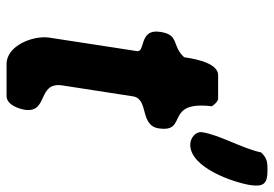

<svg xmlns="http://www.w3.org/2000/svg" viewBox="-148 -700 854 599"><g transform="rotate(90 279.5 -400.0)"><path d="M79 -473C68 -405 143 -427 139 -400L97 -127C89 -78 121 7 179 7H279C307 7 319 -32 322 -50C333 -124 234 -88 246 -167L280 -387C288 -438 371 -407 380 -468C394 -561 293 -483 311 -633C309 -638 296 -653 288 -653H214C170 -653 160 -556 158 -547C123 -508 88 -533 79 -473ZM392 -603C389 -581 412 -566 431 -566C503 -566 549 -702 557 -754C563 -795 552 -807 512 -807C487 -807 474 -807 455 -787C443 -729 400 -657 392 -603Z"/></g></svg>

Font: Asimov Print
Style: CIt
Weight: 500
Designer: Google
Version: Version 2.000980: 2014